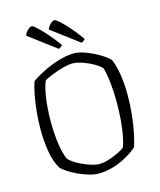

<svg xmlns="http://www.w3.org/2000/svg" viewBox="-134 -1033 938 1128"><g transform="rotate(-15 334.5 -469.0)"><path d="M323 0Q298 0 266 -9.5Q234 -19 202.5 -33.5Q171 -48 146 -64.5Q121 -81 109 -95Q82 -139 71.5 -205Q61 -271 61 -337Q61 -392 66.5 -446.5Q72 -501 81 -547Q90 -593 101 -623Q121 -637 151.5 -654Q182 -671 218.5 -686Q255 -701 293 -710.5Q331 -720 367 -720Q390 -720 420.5 -710.5Q451 -701 482 -685.5Q513 -670 538 -653Q563 -636 574 -621Q586 -592 593.5 -556.5Q601 -521 604.5 -482.5Q608 -444 608 -404Q608 -343 602 -285Q596 -227 586 -178.5Q576 -130 565 -96Q541 -74 503.5 -52Q466 -30 420 -15Q374 0 323 0ZM344 -53Q370 -53 401.5 -63Q433 -73 460.5 -86.5Q488 -100 500 -110Q511 -136 519 -178.5Q527 -221 531 -273Q535 -325 535 -379Q535 -441 529 -496.5Q523 -552 512 -590Q505 -599 486 -612Q467 -625 442 -637Q417 -649 390.5 -657Q364 -665 343 -665Q318 -665 284.5 -656Q251 -647 219 -634.5Q187 -622 166 -610Q154 -583 146 -542.5Q138 -502 134.5 -456Q131 -410 131 -365Q131 -295 140 -231.5Q149 -168 166 -133Q176 -121 197 -107Q218 -93 244.5 -81Q271 -69 297 -61Q323 -53 344 -53ZM288 -768 122 -893Q126 -905 134 -915Q142 -925 151 -931.5Q160 -938 167 -938Q175 -938 196 -919Q217 -900 247.5 -866Q278 -832 311 -786Q309 -782 302 -776.5Q295 -771 288 -768ZM427 -768 260 -893Q264 -905 272 -915Q280 -925 289 -931.5Q298 -938 305 -938Q313 -938 334.5 -919Q356 -900 386 -866Q416 -832 449 -786Q447 -782 441 -776.5Q435 -771 427 -768Z"/></g></svg>

Font: Texturina Medium 12pt Thin
Style: Regular
Weight: 250
Version: Version 1.002